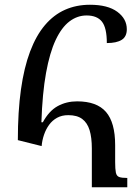

<svg xmlns="http://www.w3.org/2000/svg" viewBox="-20 -787 579 807"><path d="M155 -173 55 -198Q55 -318 68 -410.5Q81 -503 106.5 -570.5Q132 -638 169 -681.5Q206 -725 253.5 -746Q301 -767 358 -767Q433 -767 473 -737.5Q513 -708 513 -664Q513 -633 491.5 -619.5Q470 -606 429 -606Q429 -670 408.5 -696Q388 -722 344 -722Q305 -722 272 -697Q239 -672 214 -619Q189 -566 173.5 -480.5Q158 -395 154 -273H160Q186 -321 222.5 -341Q259 -361 304 -361Q387 -361 425.5 -316.5Q464 -272 464 -177V-106Q464 -76 467 -61.5Q470 -47 481 -43Q492 -39 515 -39V0H366V-163Q366 -209 356.5 -240Q347 -271 325.5 -287Q304 -303 267 -303Q240 -303 220 -292Q200 -281 186.5 -262.5Q173 -244 165 -220.5Q157 -197 155 -173Z"/></svg>

Font: Noto Serif Armenian
Style: Regular
Weight: 400
Designer: Monotype Design Team
Foundry: Monotype Imaging Inc.
Version: Version 2.007